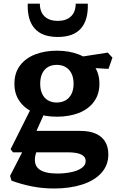

<svg xmlns="http://www.w3.org/2000/svg" viewBox="-20 -838 660 1069"><path d="M43.9 167.8 36.1 141.3 114.8 -12.4H187.8L176.2 30.2Q167.2 81.2 198.5 104.7Q229.8 128.2 299.3 128.2Q337.8 128.2 373.9 121.1Q409.9 114.1 433.5 98.3Q457 82.5 457 58.2Q457 34.1 431.8 22.1Q406.6 10.1 358.5 10.1H52.5L39 -7.2L154 -236.9L231.1 -216L153.8 -43.9L130.2 -109.2H427.2Q479.6 -109.2 514.3 -93.3Q549.1 -77.4 566.1 -48.2Q583.2 -18.9 583.2 21.6Q583.2 82.3 544.2 125.1Q505.2 167.9 436.8 189.7Q368.3 211.5 281 211.5Q216.9 211.5 158 199.8Q99.2 188.2 43.9 167.8ZM60.3 -371.8Q60.3 -431.8 91.3 -473Q122.2 -514.2 175.9 -535Q229.5 -555.8 296.9 -555.8Q364.3 -555.8 418 -535Q471.6 -514.2 502.5 -473Q533.5 -431.8 533.5 -371.8Q533.5 -312.3 502.5 -270.9Q471.6 -229.4 418 -208.8Q364.3 -188.2 296.9 -188.2Q229.5 -188.2 175.9 -208.8Q122.2 -229.4 91.3 -270.9Q60.3 -312.3 60.3 -371.8ZM389.7 -371.8Q389.7 -406.2 377.5 -429.8Q365.4 -453.4 344.2 -465.2Q323.1 -476.9 295.9 -476.9Q268.8 -476.9 247.9 -465.2Q227 -453.4 215.4 -429.8Q203.8 -406.2 203.8 -371.8Q203.8 -337.8 215.4 -314.2Q227 -290.7 247.9 -278.9Q268.8 -267.2 295.9 -267.2Q323.1 -267.2 344.2 -278.9Q365.4 -290.7 377.5 -314.2Q389.7 -337.8 389.7 -371.8ZM433.3 -463.3 395.3 -516.6 580.1 -545.1 606.1 -517.1 584 -454.5ZM134.4 -817.7H201.9Q201.9 -771.5 228.3 -746.6Q254.8 -721.7 301.7 -721.7Q348.6 -721.7 375 -746.6Q401.4 -771.5 401.4 -817.7H468.9Q472 -726.5 430.4 -679.4Q388.8 -632.2 301.7 -632.2Q214.5 -632.2 172.9 -679.4Q131.3 -726.5 134.4 -817.7Z"/></svg>

Font: Monaspace Xenon Var
Style: Regular
Weight: 400
Designer: Riley Cran and the Lettermatic Team
Version: Version 1.000 (Monaspace Xenon Var)